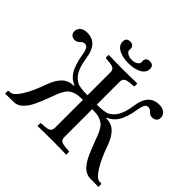

<svg xmlns="http://www.w3.org/2000/svg" viewBox="-188 -1021 1238 1238"><g transform="rotate(45 431.5 -402.0)"><path d="M484.9 -763.2Q484.9 -766.1 484.4 -770.8Q483.9 -775.4 483.9 -775.9Q483.9 -788.6 492.4 -797.4Q501 -806.2 517.1 -806.2Q554.2 -806.2 554.2 -772.9Q554.2 -736.3 518.3 -717.3Q482.4 -698.2 429.2 -698.2Q376 -698.2 340.1 -717.3Q304.2 -736.3 304.2 -772.9Q304.2 -806.2 340.8 -806.2Q356.9 -806.2 365.5 -797.4Q374 -788.6 374 -775.9Q374 -775.4 373.5 -770.8Q373 -766.1 373 -763.2Q373 -750 389.2 -739.5Q405.3 -729 429.2 -729Q453.1 -729 469 -739.5Q484.9 -750 484.9 -763.2ZM5.9 0V-19Q5.9 -26.9 13.2 -26.9L27.8 -27.8Q52.7 -30.3 86.4 -83.3Q120.1 -136.2 154.8 -233.9Q175.3 -289.6 206.1 -318.4Q236.8 -347.2 284.2 -347.2V-352.1Q258.8 -361.8 239.5 -381.6Q220.2 -401.4 209 -428Q197.8 -454.6 191.7 -477.3Q185.5 -500 181.2 -527.8Q178.7 -542 176.8 -550.3Q174.8 -558.6 170.4 -569.1Q166 -579.6 158.9 -584.7Q151.9 -589.8 142.1 -589.8Q125.5 -589.8 111.8 -574.2Q97.7 -559.1 78.1 -559.1Q61 -559.1 49.1 -569.1Q37.1 -579.1 37.1 -599.1Q37.1 -619.6 53.5 -635.3Q69.8 -650.9 104 -650.9Q197.3 -650.9 213.9 -533.2Q217.8 -507.8 221.9 -489.5Q226.1 -471.2 234.6 -449Q243.2 -426.8 257.3 -409.7Q271.5 -392.6 291 -380.9Q314 -366.2 389.2 -366.2V-574.2Q389.2 -596.2 377 -605Q364.7 -613.8 335 -616.2L309.1 -618.2Q306.2 -618.2 303.5 -620.4Q300.8 -622.6 300.8 -626V-645L303.2 -647Q402.8 -645 431.2 -645Q463.4 -645 561 -647L563 -645V-626Q563 -618.2 555.2 -618.2L528.8 -616.2Q498.5 -613.8 486.3 -604.5Q474.1 -595.2 474.1 -574.2V-366.2Q548.8 -366.2 571.8 -380.9Q591.3 -392.6 605.5 -409.7Q619.6 -426.8 628.2 -449Q636.7 -471.2 640.9 -489.5Q645 -507.8 648.9 -533.2Q665.5 -650.9 758.8 -650.9Q793 -650.9 809.6 -635Q826.2 -619.1 826.2 -599.1Q826.2 -579.1 814.2 -569.1Q802.2 -559.1 785.2 -559.1Q765.1 -559.1 751 -574.2Q737.3 -589.8 721.2 -589.8Q711.4 -589.8 704.3 -584.7Q697.3 -579.6 692.9 -569.1Q688.5 -558.6 686.5 -550.3Q684.6 -542 682.1 -527.8Q677.7 -500 671.6 -477.3Q665.5 -454.6 654.3 -428Q643.1 -401.4 623.8 -381.6Q604.5 -361.8 579.1 -352.1V-347.2Q626.5 -347.2 657 -318.4Q687.5 -289.6 708 -233.9Q742.7 -136.2 776.4 -83.3Q810.1 -30.3 835 -27.8L850.1 -26.9Q856.9 -26.9 856.9 -19V0L856 2L782.2 1Q766.6 1 752.7 -4.4Q738.8 -9.8 727.5 -17.8Q716.3 -25.9 705.1 -40.5Q693.8 -55.2 685.5 -69.1Q677.2 -83 667.2 -105.2Q657.2 -127.4 650.4 -145.5L632.8 -190.9Q622.6 -219.7 615.7 -235.8Q608.9 -252 599.1 -269.5Q589.4 -287.1 579.3 -295.4Q569.3 -303.7 554 -311.5Q538.6 -319.3 519.5 -321.8Q500.5 -324.2 474.1 -324.2V-70.8Q474.1 -48.8 486.1 -40Q498 -31.2 528.8 -28.8L555.2 -26.9Q563 -26.9 563 -19V0L561 2Q513.2 0 432.1 0Q352.1 0 303.2 2L300.8 0V-19Q300.8 -26.9 308.1 -26.9L335 -28.8Q366.2 -31.2 377.4 -40Q389.2 -49.8 389.2 -70.8V-324.2Q362.8 -324.2 343.5 -321.8Q324.2 -319.3 309.1 -311.8Q293.9 -304.2 283.9 -295.7Q273.9 -287.1 263.9 -269.8Q253.9 -252.4 247.1 -236.1Q240.2 -219.7 230 -190.9L210 -138.2Q201.7 -118.2 189.9 -93.3Q178.2 -68.4 167.7 -53.7Q157.2 -39.1 143.8 -25.4Q130.4 -11.7 114.7 -5.4Q99.1 1 81.1 1L5.9 2Z"/></g></svg>

Font: Linux Libertine Display G
Style: Regular
Weight: 400
Designer: Philipp H. Poll
Foundry: Philipp H. Poll
Version: Version 5.0.9